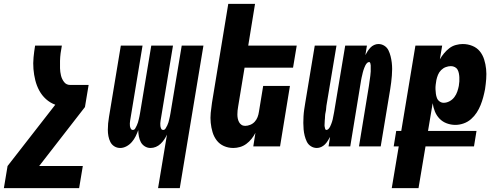

<svg xmlns="http://www.w3.org/2000/svg" viewBox="-56 -755 2576 990"><path d="M352 215H-36L-17 101L229 -215Q202 -225 181 -244Q160 -263 146.5 -288Q133 -313 126 -341Q119 -369 116.5 -399Q114 -429 117 -459.5Q120 -490 125 -520H263Q259 -500 256.5 -480.5Q254 -461 253.5 -441.5Q253 -422 253.5 -403Q254 -384 258.5 -365.5Q263 -347 274.5 -332Q286 -317 306 -317H401L382 -203L146 101H371Z M759 215 805 -61Q799 -48 791 -36Q783 -24 772 -13.5Q761 -3 747.5 2.5Q734 8 720 8Q704 8 690.5 -0.5Q677 -9 670 -22.5Q663 -36 660 -52Q657 -68 657 -84Q651 -68 643.5 -52.5Q636 -37 624 -23Q612 -9 596 -0.5Q580 8 564 8Q547 8 533.5 -0.5Q520 -9 513 -23Q506 -37 503 -53Q500 -69 500 -85.5Q500 -102 501.5 -118.5Q503 -135 506 -152L567 -520H679L615 -133Q614 -126 613.5 -119Q613 -112 614 -105Q615 -98 618.5 -91.5Q622 -85 629 -85Q637 -85 641.5 -93Q646 -101 649.5 -108.5Q653 -116 655.5 -124Q658 -132 659.5 -139.5Q661 -147 663 -155Q665 -163 666 -171L724 -520H836L772 -133Q771 -126 770.5 -119Q770 -112 771 -105Q772 -98 775 -91.5Q778 -85 786 -85Q793 -85 798 -93Q803 -101 806.5 -108.5Q810 -116 812.5 -124Q815 -132 816.5 -139.5Q818 -147 820 -155Q822 -163 823 -171L881 -520H993L871 215Z M1147 8Q1121 8 1098.5 -2Q1076 -12 1061.5 -31Q1047 -50 1040 -73.5Q1033 -97 1030.5 -122Q1028 -147 1030.5 -173Q1033 -199 1037 -225L1121 -735H1259L1224 -520H1474L1455 -406H1205L1172 -206Q1170 -195 1169 -185Q1168 -175 1168 -164.5Q1168 -154 1170 -144Q1172 -134 1176.5 -125.5Q1181 -117 1189 -111.5Q1197 -106 1208 -106Q1221 -106 1234.5 -111.5Q1248 -117 1257.5 -127.5Q1267 -138 1272 -151Q1277 -164 1279 -178L1301 -312H1439L1388 0H1250L1261 -70Q1253 -54 1241 -39Q1229 -24 1214 -13Q1199 -2 1181.5 3Q1164 8 1147 8Z M1578 8Q1561 8 1547 -1Q1533 -10 1526 -24.5Q1519 -39 1515 -55Q1511 -71 1509.5 -87.5Q1508 -104 1508 -121Q1508 -138 1509 -155.5Q1510 -173 1512.5 -190Q1515 -207 1518 -225L1567 -520H1679L1627 -209Q1626 -204 1626 -198.5Q1626 -193 1625 -187.5Q1624 -182 1623 -177Q1622 -172 1621 -166.5Q1620 -161 1620 -155.5Q1620 -150 1619.5 -144.5Q1619 -139 1618.5 -133.5Q1618 -128 1618 -123Q1618 -118 1617.5 -112.5Q1617 -107 1618 -102Q1619 -97 1620.5 -91Q1622 -85 1627 -85Q1633 -85 1638 -90.5Q1643 -96 1646 -102Q1649 -108 1651.5 -114.5Q1654 -121 1656 -127Q1658 -133 1659.5 -139.5Q1661 -146 1662 -152.5Q1663 -159 1664.5 -165Q1666 -171 1667 -178L1724 -520H1836L1828 -471Q1833 -481 1839.5 -491Q1846 -501 1854 -509.5Q1862 -518 1873 -523Q1884 -528 1895 -528Q1912 -528 1926 -519Q1940 -510 1947 -495.5Q1954 -481 1958 -465Q1962 -449 1964 -432.5Q1966 -416 1966 -399Q1966 -382 1964.5 -364.5Q1963 -347 1961 -330Q1959 -313 1956 -295L1907 0H1795L1846 -311Q1847 -316 1847.5 -321.5Q1848 -327 1849 -332.5Q1850 -338 1850.5 -343Q1851 -348 1852 -353.5Q1853 -359 1853.5 -364.5Q1854 -370 1854.5 -375.5Q1855 -381 1855.5 -386.5Q1856 -392 1855.5 -397Q1855 -402 1855.5 -407.5Q1856 -413 1855.5 -418Q1855 -423 1853.5 -429Q1852 -435 1847 -435Q1841 -435 1836 -429.5Q1831 -424 1828 -418Q1825 -412 1822.5 -405.5Q1820 -399 1818 -393Q1816 -387 1814.5 -380.5Q1813 -374 1811.5 -367.5Q1810 -361 1808.5 -355Q1807 -349 1806 -342L1750 0H1638L1646 -49Q1640 -39 1634 -29Q1628 -19 1619.5 -10.5Q1611 -2 1600 3Q1589 8 1578 8Z M1964 215 2000 0H1974L1987 -80H2013L2086 -520H2224L2212 -449Q2221 -465 2233.5 -480Q2246 -495 2261 -506.5Q2276 -518 2294.5 -523Q2313 -528 2330 -528Q2356 -528 2379.5 -518.5Q2403 -509 2418 -490.5Q2433 -472 2440.5 -448Q2448 -424 2450.5 -399Q2453 -374 2451 -348Q2449 -322 2445 -295Q2441 -274 2435.5 -253.5Q2430 -233 2422 -213Q2414 -193 2402 -174.5Q2390 -156 2373 -141Q2356 -126 2334.5 -118.5Q2313 -111 2292 -111Q2269 -111 2247.5 -119Q2226 -127 2210.5 -143Q2195 -159 2186.5 -180Q2178 -201 2175 -223L2151 -80H2401L2388 0H2138L2102 215ZM2232 -225Q2247 -225 2262 -233Q2277 -241 2287 -254.5Q2297 -268 2302 -283Q2307 -298 2310 -313V-314Q2312 -325 2312.5 -335.5Q2313 -346 2312.5 -356.5Q2312 -367 2310 -377Q2308 -387 2303.5 -395.5Q2299 -404 2289.5 -409Q2280 -414 2269 -414Q2256 -414 2242.5 -409Q2229 -404 2218.5 -393.5Q2208 -383 2202.5 -369.5Q2197 -356 2194 -342Q2192 -330 2190.5 -318Q2189 -306 2189.5 -294.5Q2190 -283 2191.5 -271.5Q2193 -260 2197 -249.5Q2201 -239 2210.5 -232Q2220 -225 2232 -225Z"/></svg>

Font: Iosevka Heavy
Style: Italic
Weight: 900
Italic angle: -9°
Monospace: yes
Designer: Belleve Invis
Foundry: Belleve Invis
Version: Version 32.5.0; ttfautohint (v1.8.4)